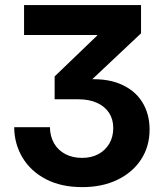

<svg xmlns="http://www.w3.org/2000/svg" viewBox="-20 -748 661 779"><path d="M314 11.2Q227.5 11.2 165.8 -21.2Q104 -53.7 71 -109.1Q38.1 -164.6 37.6 -231.9H182.6Q183.1 -194.3 199.5 -166.3Q215.8 -138.2 245.1 -122.8Q274.4 -107.4 313 -107.4Q350.6 -107.4 378.9 -122.6Q407.2 -137.7 423.3 -165Q439.5 -192.4 439.5 -228.5Q439.5 -264.2 422.4 -290.3Q405.3 -316.4 373.5 -330.8Q341.8 -345.2 296.9 -345.2H201.7V-438L374.5 -604V-606H77.6V-727.5H552.2V-612.8L319.3 -393.6V-424.8Q406.2 -432.6 466.1 -408Q525.9 -383.3 556.4 -335Q586.9 -286.6 586.9 -223.1Q586.9 -153.8 552.5 -101.1Q518.1 -48.3 456.5 -18.6Q395 11.2 314 11.2Z"/></svg>

Font: Inter 28pt
Style: Bold
Weight: 700
Designer: Rasmus Andersson
Foundry: rsms
Version: Version 4.001;git-66647c0bb